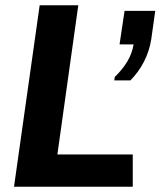

<svg xmlns="http://www.w3.org/2000/svg" viewBox="-20 -706 607 726"><path d="M33 0 130 -686H276L197 -122H482V0ZM412 -402 414 -415Q444 -444 462 -474.5Q480 -505 485 -538H432L451 -665H567L552 -558Q545 -513 524.5 -473Q504 -433 473 -402Z"/></svg>

Font: Chivo SemiBold
Style: Italic
Weight: 600
Italic angle: -8.05°
Designer: Hector Gatti
Foundry: Omnibus-Type
Version: Version 2.002